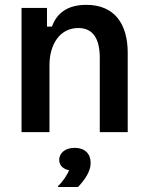

<svg xmlns="http://www.w3.org/2000/svg" viewBox="-20 -532 594 773"><path d="M179.2 0V-270C179.2 -354.2 221.7 -419.2 295 -419.2C355 -419.2 381.7 -375.8 381.7 -298.3V0H494.2V-319.2C494.2 -435 441.7 -512.5 327.5 -512.5C250.8 -512.5 208.3 -478.3 189.2 -425H169.2V-500H66.7V0ZM294.2 220.8C320 193.3 345 159.2 345 124.2C345 89.2 324.2 63.3 280 63.3C241.7 63.3 218.3 85 218.3 111.7C218.3 137.5 239.2 150 258.3 153.3C250.8 172.5 230.8 201.7 213.3 217.5V220.8Z"/></svg>

Font: Familjen Grotesk Medium
Style: Regular
Weight: 500
Designer: Anders Wikstroem, Jonas Baeckman, Matilda Gysing, Kristian Moeller
Foundry: Familjen STHLM AB
Version: Version 2.000